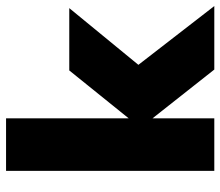

<svg xmlns="http://www.w3.org/2000/svg" viewBox="-68 -678 745 650"><g transform="rotate(-90 305.0 -352.5)"><path d="M610 0H395L230 -209V0H52V-705H230V-290L392 -491H603L411 -257Z"/></g></svg>

Font: wassup Sans
Style: Black
Weight: 900
Version: Version 2.001